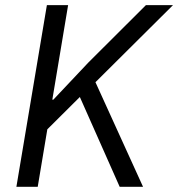

<svg xmlns="http://www.w3.org/2000/svg" viewBox="-20 -718 685 738"><path d="M440 0H529.8L346.9 -402L644.9 -698.2H540.8L318.9 -476.9L185 -334.9H181.1L241.8 -698.2H160.2L43 0H125L161.9 -220.9L286.9 -345.2Z"/></svg>

Font: Margiela Mono Italic Italic
Style: Regular
Weight: 400
Designer: Mike Abbink, Paul van der Laan, Pieter van Rosmalen
Foundry: Bold Monday
Version: Version 2.003 2021